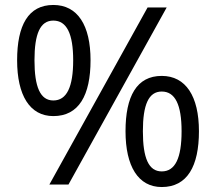

<svg xmlns="http://www.w3.org/2000/svg" viewBox="-20 -744 871 774"><path d="M49 -501C49 -360 100 -276 195 -276C298 -276 345 -360 345 -501C345 -642 293 -724 195 -724C94 -724 49 -642 49 -501ZM652 -714H575L179 0H256ZM119 -501C119 -608 142 -661 195 -661C249 -661 275 -608 275 -501C275 -393 249 -339 195 -339C142 -339 119 -394 119 -501ZM486 -215C486 -74 537 10 632 10C735 10 782 -74 782 -215C782 -356 729 -438 632 -438C531 -438 486 -356 486 -215ZM556 -215C556 -322 579 -375 632 -375C686 -375 712 -322 712 -215C712 -106 686 -53 632 -53C579 -53 556 -107 556 -215Z"/></svg>

Font: Noto Sans Sinhala UI
Style: Regular
Weight: 400
Designer: Jelle Bosma - Monotype Design Team
Foundry: Monotype Imaging Inc.
Version: Version 2.006